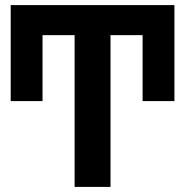

<svg xmlns="http://www.w3.org/2000/svg" viewBox="-20 -734 727 754"><path d="M414 0H273V-596H147V-337H22V-714H665V-337H540V-596H414Z"/></svg>

Font: Noto Sans UI
Style: Bold
Weight: 700
Designer: Monotype Design Team
Foundry: Monotype Imaging Inc.
Version: Version 1.901